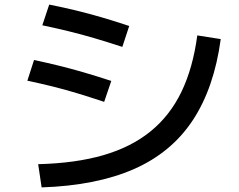

<svg xmlns="http://www.w3.org/2000/svg" viewBox="-20 -787 1040 835"><path d="M146 -73Q308 -77 429 -112Q550 -147 634.5 -215.5Q719 -284 769 -387.5Q819 -491 838 -633L940 -617Q911 -404 818 -263.5Q725 -123 562 -51.5Q399 20 161 28ZM433 -344Q370 -365 315.5 -381.5Q261 -398 208.5 -411Q156 -424 99 -436L128 -526Q185 -514 237.5 -501Q290 -488 345 -472Q400 -456 464 -435ZM512 -583Q448 -604 392 -620.5Q336 -637 281 -650.5Q226 -664 164 -677L194 -767Q255 -755 310.5 -741.5Q366 -728 422.5 -711.5Q479 -695 542 -674Z"/></svg>

Font: M PLUS 2 Thin Medium
Style: Regular
Weight: 500
Version: Version 1.001